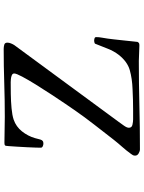

<svg xmlns="http://www.w3.org/2000/svg" viewBox="111 -888 778 1040"><g transform="rotate(-90 500.0 -368.0)"><path d="M819 -236Q819 -220 816 -205Q813 -190 811 -174Q810 -167 807 -142Q804 -117 801 -87Q798 -57 795.5 -35Q793 -13 793 -12Q789 -5 785 -3.5Q781 -2 773 -2Q752 -2 731.5 -3.5Q711 -5 690 -5Q570 -5 450.5 -2Q331 1 211 1Q201 1 189 -6Q177 -13 177 -25Q177 -32 179.5 -37Q182 -42 186 -47Q204 -72 224 -94.5Q244 -117 263 -141Q304 -194 345 -246.5Q386 -299 424 -354Q434 -368 457 -402Q480 -436 508 -478.5Q536 -521 562 -563Q588 -605 605 -637Q622 -669 622 -680Q622 -689 612.5 -693Q603 -697 592 -698Q581 -699 575 -699Q549 -699 510.5 -698.5Q472 -698 434 -694.5Q396 -691 372 -683Q334 -670 308.5 -638Q283 -606 272 -568Q270 -562 267 -549Q264 -536 261 -531Q257 -525 252.5 -523.5Q248 -522 241 -522Q235 -522 227.5 -525.5Q220 -529 220 -536Q220 -542 220.5 -562.5Q221 -583 222.5 -610.5Q224 -638 225.5 -664Q227 -690 228.5 -708.5Q230 -727 231 -728Q234 -732 239 -732.5Q244 -733 248 -733Q283 -733 318 -732Q353 -731 387 -731Q479 -731 571 -734Q663 -737 755 -737Q766 -737 777.5 -734Q789 -731 789 -717Q789 -708 785 -698Q781 -688 776 -680L359 -113Q352 -103 340 -86.5Q328 -70 328 -59Q328 -43 344.5 -39.5Q361 -36 373 -36H424Q480 -36 537 -39Q594 -41 640 -54Q686 -67 723 -114Q743 -140 756 -173Q769 -206 781 -236Q782 -238 782.5 -240Q783 -242 784 -243Q791 -247 800 -247Q805 -247 812 -245Q819 -243 819 -236Z"/></g></svg>

Font: Kaisei HarunoUmi Medium
Style: Regular
Weight: 500
Designer: Font-Kai, 金井和夫
Foundry: KAZUO KANAI
Version: Version 5.003